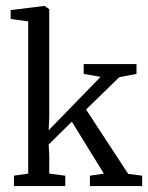

<svg xmlns="http://www.w3.org/2000/svg" viewBox="-20 -627 499 647"><path d="M27 0V-35L75 -42V-555L16 -563V-593L129 -607H130L146 -596V-233L144 -188L319 -368L262 -378V-411H440V-378L382 -367L270 -258L412 -41L459 -35V0H283V-35L330 -42L222 -217L144 -140L146 -102V-42L200 -35V0Z"/></svg>

Font: Aikya
Style: Regular
Weight: 400
Designer: Neelakash Kshetrimayum (Latin subset based on Merriweather by Eben Sorkin)
Foundry: Brand New Type
Version: Version 1.00 b005